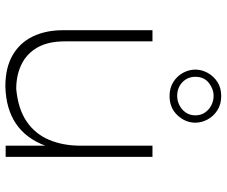

<svg xmlns="http://www.w3.org/2000/svg" viewBox="-82 -722 804 680"><g transform="rotate(90 320.0 -382.0)"><path d="M286 1Q220 1 175.8 -24.5Q131.5 -50 109.2 -96Q87 -142 87 -203.5V-520H126.5V-210Q126.5 -150.5 148.2 -112.5Q170 -74.5 208.2 -56Q246.5 -37.5 295 -37.5Q365.5 -44 410 -74.2Q454.5 -104.5 475.2 -153.8Q496 -203 496 -265.5V-520H535.5V0H496V-140.5Q444.5 -3 286 1ZM320 -580.5Q291.5 -580.5 270.5 -593.8Q249.5 -607 238 -628Q226.5 -649 226.5 -672Q226.5 -694 237.8 -715Q249 -736 270 -749.8Q291 -763.5 320 -763.5Q349.5 -763.5 370.8 -749.8Q392 -736 403.2 -715Q414.5 -694 414.5 -672Q414.5 -636.5 388.2 -608.5Q362 -580.5 320 -580.5ZM320 -607.5Q336.5 -607.5 352.2 -615.2Q368 -623 378.2 -637.5Q388.5 -652 388.5 -672Q388.5 -692 378.2 -706.5Q368 -721 352.2 -728.8Q336.5 -736.5 320 -736.5Q295 -736.5 273.5 -719.5Q252 -702.5 252 -672Q252 -644.5 271.2 -626Q290.5 -607.5 320 -607.5Z"/></g></svg>

Font: Argentum Novus ExtraLight
Style: Regular
Weight: 250
Designer: Julieta Ulanovsky (font) & Cristiano Sobral (main changes)
Foundry: Julieta Ulanovsky (font) & Cristiano Sobral (main changes)
Version: Version 3.00;November 27, 2020;FontCreator 13.0.0.2655 64-bi